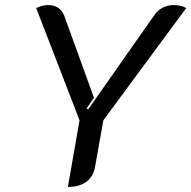

<svg xmlns="http://www.w3.org/2000/svg" viewBox="-20 -729 755 758"><path d="M294 -254 123 -697Q132 -702 145 -705.5Q158 -709 169 -709Q218 -709 234 -666L351 -343L322 -301L328 -297L587 -666Q616 -709 667 -709Q681 -709 694.5 -705.5Q708 -702 715 -697L388 -254L355 -69Q348 -31 320.5 -11Q293 9 248 9Z"/></svg>

Font: K2D
Style: Italic
Weight: 400
Italic angle: -10°
Designer: Katatrad Aksorn Co.,Ltd.
Foundry: Cadson Demak Co.,Ltd.
Version: Version 1.000; ttfautohint (v1.6)